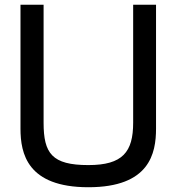

<svg xmlns="http://www.w3.org/2000/svg" viewBox="-20 -772 741 806"><path d="M351 14C608 14 635 -128 635 -232V-752H539V-257C539 -134 495 -79 351 -79C198 -79 163 -128 163 -257V-752H66V-232C66 -128 94 14 351 14Z"/></svg>

Font: Hibana SubMedium
Style: Regular
Weight: 500
Width: 6
Designer: pygmalion
Foundry: ybstudio
Version: Version 0.930;hotconv 1.0.109;makeotfexe 2.5.65596